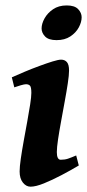

<svg xmlns="http://www.w3.org/2000/svg" viewBox="-20 -681 328 721"><path d="M286.6 -616.2Q286.6 -598.1 275.9 -578.1Q265.1 -558.1 244.1 -544.2Q223.1 -530.3 192.4 -530.3Q162.6 -530.3 149.4 -543.9Q136.2 -557.6 136.2 -574.2Q136.2 -591.8 147.2 -611.8Q158.2 -631.8 179.2 -646.2Q200.2 -660.6 230.5 -660.6Q260.3 -660.6 273.4 -646.7Q286.6 -632.8 286.6 -616.2ZM275.9 -59.6Q245.6 -41.5 210.7 -23.2Q175.8 -4.9 145 7.6Q114.3 20 94.7 20Q78.1 20 65.9 4.6Q53.7 -10.7 53.7 -37.1Q53.7 -54.7 58.1 -85.2Q62.5 -115.7 69.1 -152.1Q75.7 -188.5 82.3 -224.4Q88.9 -260.3 93.3 -289.1Q97.7 -317.9 97.7 -332Q97.7 -354.5 92.3 -359.6Q86.9 -364.7 77.6 -364.7Q71.8 -364.7 58.1 -360.8Q44.4 -356.9 33.7 -353L24.4 -390.6Q44.9 -399.9 72.3 -411.4Q99.6 -422.9 127.4 -433.1Q155.3 -443.4 177.2 -450.2Q199.2 -457 209.5 -457Q223.1 -457 231.2 -447.8Q239.3 -438.5 239.3 -416Q239.3 -398.9 234.6 -368.2Q230 -337.4 223.1 -300.3Q216.3 -263.2 209.5 -225.8Q202.6 -188.5 198 -157.7Q193.4 -127 193.4 -109.9Q193.4 -81.1 208 -81.1Q223.1 -81.1 234.9 -85Q246.6 -88.9 266.1 -97.2Z"/></svg>

Font: Gentium Book Plus
Style: Bold Italic
Weight: 700
Italic angle: -8°
Designer: Victor Gaultney, Annie Olsen, Iska Routamaa, Becca Hirsbrunner
Foundry: SIL International
Version: Version 6.101